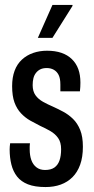

<svg xmlns="http://www.w3.org/2000/svg" viewBox="-20 -744 379 776"><path d="M164 12Q121 12 93 1Q65 -10 49 -30.5Q33 -51 26 -79Q19 -107 19 -140Q19 -145 19.5 -152Q20 -159 21 -165H101Q100 -158 100 -152.5Q100 -147 100 -141Q100 -116 106.5 -97.5Q113 -79 127 -68Q141 -57 162 -57Q186 -57 200 -67Q214 -77 220.5 -95.5Q227 -114 227 -141Q227 -169 215 -186Q203 -203 184 -214Q165 -225 143 -235Q123 -245 102.5 -256.5Q82 -268 65 -286Q48 -304 38.5 -330Q29 -356 29 -396Q29 -431 39 -458Q49 -485 68.5 -503Q88 -521 114 -530Q140 -539 170 -539Q203 -539 228 -530.5Q253 -522 270.5 -505Q288 -488 296.5 -464.5Q305 -441 305 -410Q305 -402 304.5 -392.5Q304 -383 303 -375H224V-402Q224 -427 217 -441Q210 -455 197.5 -462Q185 -469 169 -469Q154 -469 143.5 -464Q133 -459 125.5 -449.5Q118 -440 115 -427.5Q112 -415 112 -400Q112 -375 123.5 -359Q135 -343 154 -332.5Q173 -322 194 -313Q214 -304 235.5 -292.5Q257 -281 275 -263.5Q293 -246 304 -219Q315 -192 315 -151Q315 -109 304 -78.5Q293 -48 273 -28Q253 -8 225.5 2Q198 12 164 12ZM133 -591 192 -724H273V-720L192 -591Z"/></svg>

Font: Archivo ExtraCondensed Medium
Style: Regular
Weight: 500
Width: 2
Designer: Hector Gatti
Foundry: Omnibus-Type
Version: Version 2.001